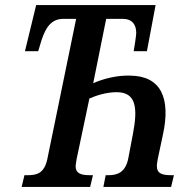

<svg xmlns="http://www.w3.org/2000/svg" viewBox="-20 -734 742 754"><path d="M65 0H334L345 -46H334C301 -46 277 -51 277 -82C277 -88 280 -102 281 -110L331 -347C353 -357 395 -372 438 -372C514 -372 522 -312 502 -208L484 -113C473 -56 440 -46 406 -46H395L386 0H652L663 -46H653C619 -46 596 -51 596 -82C596 -92 599 -105 600 -112L620 -206C651 -349 612 -436 491 -437C441 -439 382 -424 346 -407L397 -660H461C500 -660 515 -637 515 -604C515 -595 507 -543 505 -533H557L591 -714H122L78 -533H130L143 -576C159 -624 180 -660 229 -660H279L166 -110C154 -52 123 -46 88 -46H76Z"/></svg>

Font: Noto Serif Condensed Semi
Style: Italic
Weight: 600
Width: 3
Italic angle: -12°
Designer: Monotype Design Team
Foundry: Monotype Imaging Inc.
Version: Version 1.901